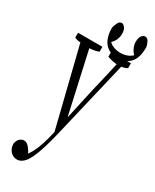

<svg xmlns="http://www.w3.org/2000/svg" viewBox="-260 -811 950 1176"><g transform="rotate(30 215.0 -223.0)"><path d="M397.9 -560.1Q397.9 -538.1 397.9 -525.4Q377.4 -514.2 356.9 -512.2Q294.4 -251 235.4 0.5Q211.4 106 188.7 172.6Q166 239.3 142.1 269.5Q116.7 299.8 87.4 299.8Q69.8 299.8 54.4 290.5Q39.1 281.2 30 263.9Q21 246.6 21 225.6Q25.4 200.7 39.1 188.5Q52.7 176.3 68.4 176.3Q82 176.3 94.2 186Q106.4 195.8 121.6 219.7Q125.5 231 129.4 232.4Q131.3 234.4 133.8 226.6Q141.1 216.8 147 206.1Q164.6 173.3 177.5 133.5Q190.4 93.8 199.7 51.8Q201.2 49.8 202.6 38.6Q202.6 38.6 202.6 37.1Q136.2 -234.9 65.9 -516.1Q44.9 -516.1 23.9 -525.9Q23.9 -538.1 23.9 -560.1Q23.9 -560.1 196.3 -560.1Q196.3 -537.6 196.3 -524.9Q164.1 -513.7 130.9 -512.7Q179.7 -291 227.5 -79.1Q252.9 -189.9 278.8 -311Q302.2 -406.2 325.2 -511.2Q291 -513.7 258.3 -525.9Q258.3 -538.1 258.3 -560.1Q258.3 -560.1 397.9 -560.1ZM188.5 -687.5Q188.5 -687.5 188.5 -691.9Q192.9 -710.9 202.6 -729.5Q211.4 -746.1 227.1 -746.1Q237.8 -746.1 249.5 -731.7Q261.2 -717.3 261.2 -688.5Q261.2 -665.5 251 -643.6Q243.7 -627.4 231.9 -616.2Q231.9 -616.2 228 -612.3L231.9 -608.9Q241.7 -599.6 252.9 -594.7Q279.3 -582.5 309.6 -582.5Q339.8 -582.5 366.2 -595.2Q377 -600.6 387.2 -609.4Q387.2 -609.4 390.6 -612.8L387.2 -616.2Q376.5 -627 368.7 -643.6Q357.4 -665.5 357.4 -688.5Q357.4 -717.8 368.4 -731.9Q379.4 -746.1 392.1 -746.1Q407.7 -746.1 417 -730Q427.2 -711.9 430.2 -691.9Q430.2 -691.9 430.2 -687.5Q430.2 -642.6 417.5 -611.8Q403.8 -580.1 376 -563Q348.1 -545.9 309.6 -545.9Q271 -545.9 243.4 -563Q215.8 -580.1 202.1 -612.8Q188.5 -645.5 188.5 -687.5Z"/></g></svg>

Font: Scarab Serif
Style: Light
Weight: 300
Designer: John Roberts
Foundry: Scarab
Version: 1.0